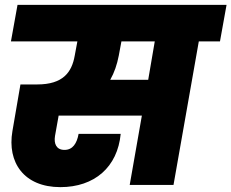

<svg xmlns="http://www.w3.org/2000/svg" viewBox="-20 -760 951 789"><path d="M468 -531 479 -590H616L589 -432H433C450 -462 461 -495 468 -531ZM25 -590H298L287 -531C275 -463 239 -413 133 -413H64L31 -221C9 -93 78 9 228 9C368 9 463 -73 476 -210H303C296 -171 279 -144 245 -144C211 -144 201 -170 206 -201L221 -285H563L513 0H693L797 -590H884L911 -740H52Z"/></svg>

Font: SVN-Poppins ExtraBold
Style: Italic
Weight: 800
Italic angle: -10°
Designer: Ninad Kale (Devanagari), Jonny Pinhorn (Latin)
Foundry: Indian Type Foundry
Version: Version 3.002 2017